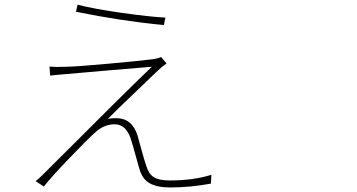

<svg xmlns="http://www.w3.org/2000/svg" viewBox="-20 -785 1540 828"><path d="M314.5 -764.6Q387.7 -746.1 504.9 -729.5Q622.1 -712.9 693.4 -709L686.5 -676.8Q503.9 -694.3 307.6 -734.4ZM698.2 -511.7Q672.9 -493.2 653.3 -473.6Q645.5 -465.8 560.1 -384.3Q474.6 -302.7 445.3 -272.5Q460.9 -275.4 481.4 -275.4Q549.8 -275.4 573.2 -200.2Q576.2 -190.4 589.8 -140.1Q603.5 -89.8 611.3 -68.4Q621.1 -35.2 643.1 -21Q665 -6.8 711.9 -6.8Q814.5 -6.8 891.6 -31.2L889.6 6.8Q800.8 23.4 712.9 23.4Q658.2 23.4 625.5 5.4Q592.8 -12.7 580.1 -60.5Q577.1 -69.3 569.3 -98.6Q561.5 -127.9 554.2 -152.8Q546.9 -177.7 542 -192.4Q520.5 -249 474.6 -249Q430.7 -249 393.6 -216.8Q358.4 -185.5 278.8 -102.5Q199.2 -19.5 168.9 19.5L133.8 -3.9Q148.4 -14.6 164.1 -31.2Q546.9 -414.1 634.8 -497.1Q592.8 -494.1 447.3 -481.4Q301.8 -468.8 268.6 -465.8Q229.5 -462.9 196.3 -459L193.4 -498Q223.6 -495.1 265.6 -497.1Q313.5 -498 447.8 -510.3Q582 -522.5 635.7 -529.3Q660.2 -532.2 674.8 -539.1Z"/></svg>

Font: Bpmf Zihi Sans ExtraLight
Style: ExtraLight
Weight: 250
Foundry: But Ko
Version: Version 1.320